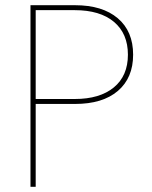

<svg xmlns="http://www.w3.org/2000/svg" viewBox="-20 -717 582 737"><path d="M97 -697H268Q373 -697 432 -647Q491 -597 491 -507Q491 -418 432.5 -368Q374 -318 268 -318H117V0H97ZM471 -507Q471 -588 417.5 -633Q364 -678 267 -678H117V-337H267Q363 -337 417 -381.5Q471 -426 471 -507Z"/></svg>

Font: Hanken Grotesk Thin
Style: Regular
Weight: 100
Designer: Alfredo Marco Pradil
Foundry: Hanken Design Co.
Version: Version 3.014